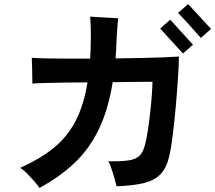

<svg xmlns="http://www.w3.org/2000/svg" viewBox="-20 -880 1050 937"><path d="M173 37Q164 24 147.5 5Q131 -14 113 -32.5Q95 -51 79 -61Q173 -103 239.5 -156Q306 -209 347.5 -287Q389 -365 407 -478Q349 -478 294.5 -477Q240 -476 199 -475Q158 -474 138 -472Q138 -484 137.5 -509Q137 -534 136.5 -559.5Q136 -585 135 -598Q160 -596 203.5 -595Q247 -594 303 -594Q359 -594 420 -594Q423 -636 423 -684Q424 -720 422.5 -753.5Q421 -787 420 -799Q434 -798 459 -796.5Q484 -795 511 -793.5Q538 -792 557 -791Q556 -781 554 -762.5Q552 -744 551 -723.5Q550 -703 549 -688Q548 -663 547 -640Q546 -617 544 -595Q609 -596 668.5 -597Q728 -598 776.5 -600Q825 -602 853 -604Q853 -572 850 -522.5Q847 -473 842.5 -415.5Q838 -358 832 -300.5Q826 -243 819.5 -194Q813 -145 805 -114Q792 -60 763.5 -30Q735 0 683.5 13Q632 26 549 29Q545 12 538.5 -10.5Q532 -33 524.5 -55.5Q517 -78 509 -93Q574 -92 609 -97.5Q644 -103 661 -120Q678 -137 687 -171Q695 -201 701.5 -243.5Q708 -286 713 -331.5Q718 -377 721 -417Q724 -457 724 -481Q707 -481 653.5 -480.5Q600 -480 530 -479Q508 -343 461.5 -247.5Q415 -152 343.5 -84.5Q272 -17 173 37ZM960 -695Q958 -697 947 -709.5Q936 -722 920.5 -739.5Q905 -757 889.5 -774Q874 -791 862.5 -803Q851 -815 849 -817L898 -860Q901 -857 917 -839.5Q933 -822 954 -799.5Q975 -777 991 -759.5Q1007 -742 1010 -739ZM873 -619Q871 -621 859.5 -633.5Q848 -646 832.5 -663Q817 -680 801.5 -697Q786 -714 775 -726.5Q764 -739 762 -741L811 -784Q814 -781 830 -763Q846 -745 866.5 -722.5Q887 -700 903 -682.5Q919 -665 922 -662Z"/></svg>

Font: Zen Kaku Gothic Antique
Style: Bold
Weight: 700
Designer: Yoshimichi Ohira
Foundry: Positype
Version: Version 1.001